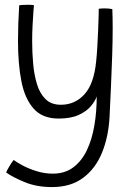

<svg xmlns="http://www.w3.org/2000/svg" viewBox="-20 -515 580 800"><path d="M197 264.5Q131.5 264.5 81 243.2Q30.5 222 5.5 203.5Q8.5 195.5 19 178Q29.5 160.5 37 151.5Q48 160 73.2 173.8Q98.5 187.5 131.8 198Q165 208.5 200 208.5Q250.5 208.5 285.5 182.2Q320.5 156 342 110.8Q363.5 65.5 373.2 7.8Q383 -50 383 -113Q376.5 -94 358.8 -72.8Q341 -51.5 308.2 -36.2Q275.5 -21 224 -21Q156.5 -21 119.8 -62.8Q83 -104.5 69 -177.2Q55 -250 55 -343Q55 -378.5 56.2 -416Q57.5 -453.5 60 -493Q65 -494 74.2 -494.5Q83.5 -495 93.5 -495Q102 -495 110 -494.8Q118 -494.5 121.5 -493.5Q121 -488.5 119.2 -466Q117.5 -443.5 115.8 -411Q114 -378.5 114 -343.5Q114 -298 118 -251.2Q122 -204.5 133.8 -165.2Q145.5 -126 169.5 -102.2Q193.5 -78.5 233.5 -78.5Q292.5 -78.5 332 -122.2Q371.5 -166 380.5 -258Q383.5 -285 385.5 -320.8Q387.5 -356.5 389 -391.2Q390.5 -426 391 -450.2Q391.5 -474.5 391.5 -478.5Q402 -480 416 -480Q436 -480 448 -477Q449.5 -444.5 449.5 -396.5Q449.5 -347 447.5 -285.2Q445.5 -223.5 442.5 -157Q439.5 -90.5 436.5 -28Q432 55.5 404.8 121.8Q377.5 188 326 226.2Q274.5 264.5 197 264.5Z"/></svg>

Font: Grandstander ExtraLight
Style: Regular
Weight: 200
Designer: Tyler Finck
Foundry: Etcetera Type Co
Version: Version 1.200; ttfautohint (v1.8.3)